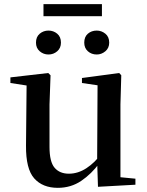

<svg xmlns="http://www.w3.org/2000/svg" viewBox="-20 -887 707 923"><path d="M213 -625Q189 -625 171 -640.5Q153 -656 153 -682Q153 -710 171 -725Q189 -740 213 -740Q237 -740 255 -725Q273 -710 273 -682Q273 -656 255 -640.5Q237 -625 213 -625ZM445 -625Q420 -625 402.5 -640.5Q385 -656 385 -682Q385 -710 402.5 -725Q420 -740 445 -740Q468 -740 486.5 -725Q505 -710 505 -682Q505 -656 486.5 -640.5Q468 -625 445 -625ZM189 -809V-867H470V-809ZM258 16Q185 16 144.5 -29.5Q104 -75 105 -187L108 -492L134 -472L30 -488V-515L212 -536L223 -525L218 -385V-181Q218 -109 242.5 -80.5Q267 -52 311 -52Q355 -52 395.5 -78.5Q436 -105 468 -149L497 -103H458Q420 -51 370.5 -17.5Q321 16 258 16ZM451 11 447 -111V-113L449 -477L374 -488V-512L553 -536L563 -525L559 -385V-35L631 -28V1Z"/></svg>

Font: Noto Serif TC SemiBold
Style: Regular
Weight: 600
Version: Version 2.002-H1;hotconv 1.1.0;makeotfexe 2.6.0